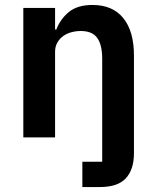

<svg xmlns="http://www.w3.org/2000/svg" viewBox="-20 -554 628 774"><path d="M312 98H392V-317Q392 -373 372 -401Q352 -429 306 -429Q286 -429 267.5 -424Q249 -419 234.5 -408.5Q220 -398 211 -382Q202 -366 202 -345V0H74V-522H202V-435H207Q223 -477 257.5 -505.5Q292 -534 353 -534Q434 -534 477 -481Q520 -428 520 -330V64Q520 129 487.5 164.5Q455 200 383 200H312Z"/></svg>

Font: IBM Plex Sans SmBld
Style: Regular
Weight: 600
Designer: Mike Abbink, Paul van der Laan, Pieter van Rosmalen
Foundry: Bold Monday
Version: Version 3.005